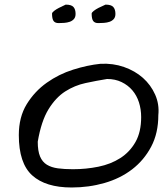

<svg xmlns="http://www.w3.org/2000/svg" viewBox="-20 -831 743 852"><path d="M63.5 -231.4Q63.5 -311.5 98.6 -368.7Q133.8 -425.8 187.5 -463.9Q241.2 -502 304.7 -522Q368.2 -542 425.8 -547.9Q481.4 -550.8 530.3 -533.7Q579.1 -516.6 614.3 -485.4Q649.4 -454.1 668.5 -411.1Q687.5 -368.2 682.6 -320.3Q682.6 -240.2 650.9 -180.2Q619.1 -120.1 566.4 -79.6Q513.7 -39.1 443.8 -19Q374 1 297.9 1Q182.6 1 123 -52.7Q63.5 -106.4 63.5 -231.4ZM147.5 -202.1Q147.5 -161.1 157.7 -136.7Q168 -112.3 188 -100.1Q208 -87.9 236.8 -84Q265.6 -80.1 303.7 -80.1Q362.3 -80.1 417 -91.3Q471.7 -102.5 513.7 -129.4Q555.7 -156.2 581.1 -200.7Q606.4 -245.1 606.4 -311.5Q606.4 -345.7 596.7 -376.5Q586.9 -407.2 567.4 -430.2Q547.9 -453.1 519.5 -466.8Q491.2 -480.5 455.1 -480.5Q407.2 -472.7 359.4 -462.4Q311.5 -452.1 269.5 -425.3Q227.5 -398.4 195.3 -346.2Q163.1 -293.9 147.5 -202.1ZM210.9 -770.5Q210.9 -775.4 220.2 -782.7Q229.5 -790 241.2 -795.9Q253.9 -802.7 271.5 -810.5Q296.9 -810.5 306.2 -799.8Q315.4 -789.1 315.4 -769.5Q315.4 -754.9 308.1 -746.6Q300.8 -738.3 289.6 -734.4Q278.3 -730.5 265.1 -729.5Q252 -728.5 240.2 -728.5Q224.6 -728.5 217.8 -737.8Q210.9 -747.1 210.9 -770.5ZM386.7 -770.5Q386.7 -775.4 396 -782.7Q405.3 -790 417 -795.9Q430.7 -802.7 448.2 -810.5Q473.6 -810.5 482.9 -799.8Q492.2 -789.1 492.2 -769.5Q492.2 -754.9 484.9 -746.6Q477.5 -738.3 466.3 -734.4Q455.1 -730.5 441.4 -729.5Q427.7 -728.5 416 -728.5Q400.4 -728.5 393.6 -737.8Q386.7 -747.1 386.7 -770.5Z"/></svg>

Font: Architects Daughter-petzku
Style: Regular
Weight: 400
Designer: Kimberly Geswein
Foundry: Kimberly Geswein
Version: Version 1.000 2010 initial release